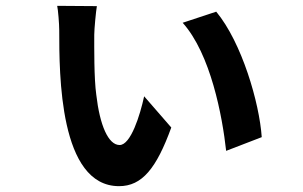

<svg xmlns="http://www.w3.org/2000/svg" viewBox="-20 -600 1040 658"><path d="M176 -580C179 -567 183 -518 183 -496C183 -346 183 38 388 38C467 38 516 -23 567 -163L474 -270C460 -205 428 -103 390 -103C351 -103 322 -171 310 -275C302 -331 303 -439 303 -481C303 -500 309 -563 312 -579ZM606 -522C702 -415 742 -202 755 -83L877 -130C869 -247 809 -454 721 -560Z"/></svg>

Font: Spoqa Han Sans Neo Bold
Style: Bold
Weight: 700
Designer: [Spoqa Han Sans Neo] Dong-huui Kim  Younghwa Kang  Yujin Lee  [Noto Sans] Ryoko NISHIZUKA  (kana & ideographs); Paul D. 
Foundry: Spoqa (http://www.spoqa-han-sans.com)
Version: Version 1.000